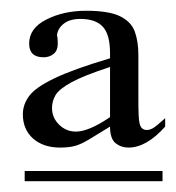

<svg xmlns="http://www.w3.org/2000/svg" viewBox="-20 -626 328 357"><path d="M287.1 -406.2V-390.6Q252.4 -351.6 218.8 -351.6Q205.1 -351.6 194.8 -359.9Q184.6 -368.2 184.6 -390.6Q158.7 -374.5 144.3 -366Q129.9 -357.4 118.7 -354.5Q107.4 -351.6 91.8 -351.6Q60.5 -351.6 41.5 -368.4Q22.5 -385.3 22.5 -413.6Q22.5 -431.6 34.2 -447.5Q45.9 -463.4 80.8 -480.2Q115.7 -497.1 184.6 -517.6V-526.9Q184.6 -562 171.1 -576.4Q157.7 -590.8 129.4 -590.8Q109.9 -590.8 98.6 -582Q87.4 -573.2 85.9 -560.5Q86.9 -557.1 87.2 -552.2Q87.4 -547.4 87.4 -544.4Q87.4 -532.2 79.8 -525.9Q72.3 -519.5 61 -519.5Q34.2 -519.5 34.2 -544.9Q34.2 -573.7 66.4 -589.8Q98.6 -606 140.1 -606Q182.6 -606 203.4 -595.7Q224.1 -585.4 230.7 -567.1Q237.3 -548.8 237.3 -523.4V-440.4Q237.3 -405.3 239.3 -397.9Q241.7 -384.3 252.9 -384.3Q258.3 -384.3 264.4 -387.7Q270.5 -391.1 287.1 -406.2ZM282.2 -289.1H25.9V-308.1H282.2ZM184.6 -408.2V-501.5Q135.3 -485.4 112.3 -472.7Q89.4 -460 83 -448.7Q76.7 -437.5 76.7 -425.3Q76.7 -407.2 89.8 -394.3Q103 -381.3 121.1 -381.3Q145 -381.3 184.6 -408.2Z"/></svg>

Font: Scheherazade New
Style: Regular
Weight: 400
Designer: SIL International
Foundry: SIL International
Version: Version 4.000